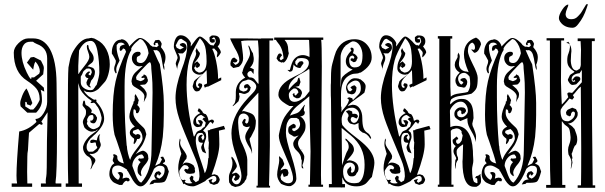

<svg xmlns="http://www.w3.org/2000/svg" viewBox="-20 -895 2897 920"><path d="M46 -643Q46 -666 69 -688.5Q92 -711 115 -711H139Q190 -711 219 -660Q250 -604 251 -496Q253 -334 253 -245Q253 -64 246 -21Q246 -18 247 -16H274V0H176V-16H200Q198 -27 200 -39Q204 -59 204 -93Q204 -214 208 -357L178 -312Q182 -308 184 -303.5Q186 -299 179 -297L168 -301L119 -259Q119 -258 116.5 -221Q114 -184 114 -176Q111 -161 111 -145Q110 -113 110 -72Q110 -36 111 -16H134V0H36V-16H62Q59 -30 59 -54Q59 -113 72 -265Q117 -273 155 -311L151 -320L150 -325Q172 -325 189 -352.5Q206 -380 206 -407V-615Q206 -666 157 -684Q143 -690 138 -695H128H125Q104 -695 93.5 -680Q83 -665 83 -642Q83 -600 108 -548Q119 -526 124 -520Q128 -516 129.5 -517Q131 -518 130 -524H143L168 -542L171 -552Q171 -576 150 -600Q144 -591 142 -578L139 -561L109 -595L127 -620L142 -622L176 -605Q177 -602 181 -595Q185 -588 187.5 -581.5Q190 -575 190 -570V-566L187 -539L153 -508L190 -475L192 -456L175 -465Q181 -441 181 -415Q181 -383 153 -355H111L79 -385Q77 -393 77 -399V-401Q77 -413 86.5 -436.5Q96 -460 107 -471Q114 -460 123 -434Q132 -408 135 -401L127 -389L108 -396Q110 -398 109 -401.5Q108 -405 106 -406.5Q104 -408 101 -406V-385L125 -370H139Q157 -387 170 -416V-423Q169 -453 154 -471Q139 -489 110 -508Q46 -548 46 -643Z M463 -201Q463 -192 451 -176Q451 -171 441 -164.5Q431 -158 426 -158Q422 -158 419 -157Q418 -158 414 -158Q410 -158 409 -157Q413 -153 428 -141Q437 -135 437 -126Q437 -120 426 -104Q424 -102 421 -94Q418 -86 413 -83Q420 -104 420 -108Q420 -136 403 -145Q394 -149 386 -161.5Q378 -174 378 -186V-192Q382 -209 393 -224Q404 -239 413 -246Q422 -253 440 -266Q447 -270 449 -276L441 -270Q440 -269 439 -268H438L421 -264Q404 -264 386 -282Q384 -284 380.5 -295Q377 -306 377 -310Q377 -320 387 -336Q392 -344 392 -353V-364Q392 -369 385.5 -377Q379 -385 378 -386Q378 -390 375 -390Q378 -413 382 -413Q384 -414 386 -411Q387 -410 387 -408L389 -396Q390 -391 402 -386Q420 -372 420 -363L416 -355Q438 -350 442 -336L444 -334L445 -330Q445 -322 440 -313Q435 -304 429 -304Q419 -304 413 -310V-313Q413 -317 414 -318H418L420 -316Q428 -324 428 -330Q428 -344 422 -344Q408 -344 404 -336Q397 -325 397 -320Q397 -317 399 -311Q392 -304 402 -293Q402 -289 411.5 -282.5Q421 -276 427 -276Q435 -276 446.5 -282.5Q458 -289 459 -296Q467 -318 467 -331Q458 -374 442 -390L440 -394Q437 -398 434 -400.5Q431 -403 430 -403L420 -401Q414 -401 414 -404Q414 -405 420 -411Q382 -436 364 -468Q362 -471 359 -483.5Q356 -496 355 -497L357 -16H373V0H295V-16H307Q305 -82 305 -159V-314Q305 -539 308 -572Q310 -581 312.5 -594.5Q315 -608 316.5 -614Q318 -620 321.5 -629.5Q325 -639 331 -650Q367 -711 405 -711Q407 -711 413 -713H416Q417 -713 417 -714H419V-713Q421 -712 426 -712Q431 -712 444 -704Q473 -690 489.5 -658.5Q506 -627 506 -587Q506 -563 498.5 -537Q491 -511 480 -500Q470 -488 462.5 -480.5Q455 -473 451 -468Q431 -453 414 -453L393 -455Q392 -456 388.5 -458Q385 -460 383 -461L381 -460Q381 -458 384 -458Q384 -455 388 -450Q392 -445 397.5 -440Q403 -435 404 -434Q429 -417 431 -417L437 -418H440Q443 -417 442 -412.5Q441 -408 442 -407Q479 -366 479 -326Q479 -295 440 -256Q436 -251 431 -248Q429 -245 421.5 -238.5Q414 -232 412 -230Q400 -215 400 -210Q395 -205 395 -189Q395 -181 399 -174.5Q403 -168 408 -168Q425 -168 426 -169L436 -177Q447 -185 446 -189Q445 -191 444 -193Q440 -197 440 -204Q440 -212 436.5 -212.5Q433 -213 426.5 -211Q420 -209 416 -210Q412 -211 412 -215Q412 -226 427 -226L441 -223H444Q448 -246 457 -251H460Q456 -244 456 -240Q456 -225 458 -219Q463 -207 463 -201ZM399 -577Q400 -577 405 -576Q410 -575 411 -574.5Q412 -574 416 -573Q420 -572 421 -571.5Q422 -571 425 -569.5Q428 -568 429 -566.5Q430 -565 431.5 -562.5Q433 -560 434 -557Q435 -554 435 -551Q435 -527 417 -509L409 -486L416 -477L413 -476L406 -478L396 -489L394 -500L398 -510Q400 -516 404 -520L394 -523L388 -531Q388 -538 394.5 -545Q401 -552 408 -553L412 -549L405 -542L404 -538L411 -534H414L420 -548Q419 -567 404 -567L394 -566Q379 -554 378 -550Q375 -539 367 -528V-500Q367 -484 381.5 -473.5Q396 -463 412 -463Q425 -463 428 -468Q436 -478 438 -483L443 -488Q456 -530 456 -548Q456 -602 447 -650.5Q438 -699 415 -699Q381 -699 359 -653Q359 -646 357 -619.5Q355 -593 355 -579V-541L358 -542Q361 -550 384.5 -578.5Q408 -607 408 -622Q408 -632 402 -647Q396 -662 396 -671L397 -678L398 -680L404 -677V-674Q404 -661 416.5 -645.5Q429 -630 429 -615Q429 -602 420 -594Q406 -584 399 -577Z M735 -690Q730 -690 725.5 -688Q721 -686 726 -681L722 -678Q716 -678 716 -687L724 -702Q738 -704 739 -704Q748 -704 755 -685L751 -669Q773 -644 773 -622Q773 -602 765 -584Q769 -574 767 -559Q761 -569 758 -592.5Q755 -616 749.5 -633.5Q744 -651 730 -655L725 -654L716 -655L715 -654Q742 -592 746 -587Q765 -463 765 -402V-344Q765 -288 760 -239Q751 -162 724 -102L725 -101L746 -112L756 -131L749 -142L756 -144H762L771 -127L770 -119L760 -113L761 -111Q767 -108 771.5 -105.5Q776 -103 778.5 -99.5Q781 -96 782 -93.5Q783 -91 785 -84Q787 -77 789 -73Q778 -32 769 -25Q761 -19 732 -19H719L714 -14L696 -11Q702 -24 708.5 -29Q715 -34 730 -36L724 -40L719 -52L723 -65Q727 -67 728 -71L742 -75L753 -65L745 -54L739 -56L738 -64L730 -52L731 -46L743 -39Q769 -51 769 -82Q769 -101 745 -101Q733 -101 718 -86Q696 -31 675 -12Q665 -2 653 -2Q636 -2 617 -31Q612 -39 603.5 -55Q595 -71 593 -74L590 -76L589 -82Q560 -102 547 -102Q517 -102 517 -75Q517 -62 526 -50Q535 -38 546 -33Q554 -41 554 -50Q554 -58 543 -67L552 -71Q570 -71 570 -56Q570 -53 568.5 -47Q567 -41 567 -39L575 -42L585 -44L596 -42L602 -33L597 -25Q595 -30 592 -25L587 -29Q577 -29 566 -9H552Q536 -15 527.5 -19.5Q519 -24 511.5 -35Q504 -46 504 -61Q504 -85 517 -104L528 -113Q520 -121 520 -128L525 -146L521 -154L529 -156L539 -151L543 -143L542 -141Q542 -118 574 -112L571 -119Q571 -124 561.5 -154Q552 -184 541 -215.5Q530 -247 529 -249Q520 -290 520 -346Q520 -444 534 -505.5Q548 -567 584 -647L579 -659L571 -663L569 -662L564 -654L555 -651L553 -661L556 -672Q560 -678 578 -682Q570 -691 559 -691L548 -689L539 -679V-665V-663Q539 -655 542 -641.5Q545 -628 549 -617Q553 -606 553 -605Q552 -602 548.5 -595.5Q545 -589 543 -585Q541 -581 539 -574.5Q537 -568 537 -562Q537 -556 539 -546L535 -543Q527 -554 527 -566Q527 -574 531 -583.5Q535 -593 535 -600V-605Q534 -607 527 -620Q520 -633 516 -638V-649Q517 -671 528.5 -688Q540 -705 560 -705L561 -707Q575 -707 586 -696Q597 -685 599 -672Q602 -675 613 -686.5Q624 -698 633.5 -705.5Q643 -713 651 -713Q663 -713 678.5 -701Q694 -689 700 -679Q702 -678 706 -675Q710 -672 712 -671Q717 -672 721 -671L731 -669L740 -677ZM656 -50Q654 -52 651.5 -54Q649 -56 647.5 -57.5Q646 -59 644 -61.5Q642 -64 641 -66.5Q640 -69 639.5 -73Q639 -77 639 -82Q639 -103 654 -118L643 -128L642 -131L647 -137L650 -135H656Q659 -135 669 -137V-144L662 -154L659 -155Q641 -154 627.5 -137Q614 -120 614 -100Q617 -93 623.5 -74Q630 -55 636 -42.5Q642 -30 650 -23L657 -20Q706 -73 706 -176L711 -452Q711 -504 708 -532Q705 -560 705 -566Q705 -597 697 -597Q690 -594 670 -572Q633 -534 633 -527L632 -524L634 -513L653 -506Q654 -506 658 -507.5Q662 -509 665 -510.5Q668 -512 670.5 -514.5Q673 -517 673 -519L671 -523L662 -521L656 -525L668 -534L669 -539L680 -533L685 -524Q685 -519 689 -512Q688 -511 688 -505Q684 -498 680.5 -494.5Q677 -491 674 -490Q671 -489 663 -489Q655 -489 650 -488L671 -469Q672 -467 676 -461.5Q680 -456 681.5 -452Q683 -448 683 -441L681 -429Q679 -426 677 -422Q675 -418 672.5 -413Q670 -408 669 -405L672 -433Q672 -453 630 -476Q621 -480 614 -489L610 -505Q612 -524 619 -535.5Q626 -547 643.5 -561.5Q661 -576 664 -579L648 -577Q633 -577 622.5 -589Q612 -601 612 -616Q612 -629 620 -638Q629 -647 641 -647L650 -646Q651 -644 652 -643Q654 -641 654 -638.5Q654 -636 651 -630L638 -623Q635 -620 635 -609Q635 -593 655 -593Q678 -593 692 -640Q688 -675 666 -700Q658 -708 650 -708Q648 -706 641 -700Q634 -694 630.5 -691Q627 -688 622 -682.5Q617 -677 613.5 -671.5Q610 -666 608 -660L610 -657Q577 -606 577 -483V-428Q577 -307 587 -197L588 -196Q588 -182 593.5 -159Q599 -136 604 -129Q608 -148 635.5 -182.5Q663 -217 663 -232Q663 -260 642 -277L619 -269L616 -262L618 -257L630 -249L640 -253Q653 -250 653 -243Q653 -227 637 -229Q632 -211 622 -204L620 -209Q623 -221 623 -224L622 -231Q602 -245 602 -258Q602 -277 626 -288Q600 -312 600 -337Q600 -360 620 -402L619 -407L624 -411L626 -427L625 -434L628 -443H630L638 -429L645 -415Q641 -404 642 -400L638 -393V-391Q646 -386 650 -374Q646 -353 637 -352L632 -354Q632 -371 623 -371L620 -370L619 -356V-354Q619 -330 646 -304L667 -284Q676 -275 678 -262L679 -260L681 -252V-251Q677 -233 671 -219Q665 -205 660.5 -198Q656 -191 646 -177.5Q636 -164 630 -156Q649 -170 665 -173Q675 -171 682.5 -163Q690 -155 690 -144V-140L691 -139Q692 -128 680 -112Q655 -84 655 -68Q655 -59 660 -54Q658 -55 657 -54Q656 -53 656 -50Z M889 -62 882 -63Q877 -63 873.5 -65.5Q870 -68 867 -73Q864 -78 862 -80Q862 -81 869 -86L880 -83L885 -91L879 -100Q872 -104 864 -104Q858 -104 848.5 -91.5Q839 -79 839 -72Q839 -58 844 -45Q849 -32 858 -32Q860 -32 864 -34L870 -31L865 -25Q869 -16 889 -16Q894 -16 902 -18L894 -25L888 -42L897 -53H899L907 -48L905 -35L918 -22L932 -30Q932 -31 934 -38.5Q936 -46 936 -50Q936 -88 918 -131Q852 -286 839 -326Q821 -380 821 -425Q821 -480 849 -558Q877 -630 877 -674Q877 -684 873 -693L849 -709Q841 -709 836.5 -703.5Q832 -698 828 -689Q824 -680 822 -677L827 -666L843 -658Q859 -665 861 -669L856 -670L841 -679L844 -685L854 -689Q874 -689 874 -665Q874 -654 856 -639H844Q839 -639 833 -641Q842 -628 842 -617Q842 -607 839 -601Q831 -584 829 -565L830 -564Q830 -562 830 -561Q822 -587 822 -589Q822 -594 825 -601L831 -617Q831 -626 822 -644.5Q813 -663 813 -671Q813 -693 821.5 -709.5Q830 -726 845 -726Q862 -726 875.5 -714.5Q889 -703 895 -688L894 -682V-672Q895 -673 905.5 -688Q916 -703 924 -711.5Q932 -720 938 -720Q948 -720 971 -697Q990 -674 995 -679L1003 -676L1014 -694Q1014 -706 1008 -715L1003 -716L994 -708Q1003 -708 1009 -706V-693L999 -690Q984 -690 984 -707V-717L995 -725H1004Q1034 -725 1034 -697Q1034 -682 1023 -673Q1037 -655 1038 -646V-643Q1030 -627 1020 -620L1019 -626L1022 -641L1019 -649L1006 -663L997 -661V-660Q1007 -643 1016 -600Q1025 -557 1025 -517L1040 -524V-511L975 -479L974 -481L961 -475L957 -488L972 -495Q971 -506 971 -527Q971 -548 970 -559Q966 -553 942.5 -531.5Q919 -510 919 -495Q919 -474 932 -474L936 -478L928 -487L933 -496H937L947 -493L949 -486Q949 -477 935 -460Q929 -457 922 -457Q915 -457 909.5 -465.5Q904 -474 903 -482L910 -506Q916 -514 930.5 -524Q945 -534 951 -540L938 -537Q923 -537 911.5 -545.5Q900 -554 900 -568Q900 -588 908 -606L915 -621Q919 -630 920 -638L917 -652L923 -665Q926 -654 938 -641Q938 -632 933 -623Q928 -614 920 -604Q912 -594 909 -590L925 -601L938 -587V-583L936 -577L924 -569L916 -577L922 -585H920L910 -569L918 -555L933 -547Q970 -548 970 -601Q970 -629 966 -657Q962 -688 939 -711H937Q894 -636 887 -606Q874 -558 874 -489Q874 -383 908 -243L910 -240L917 -252Q917 -253 922 -261Q926 -267 943 -273Q954 -285 961 -288L966 -307L953 -322L951 -321L950 -323L956 -331H964L945 -344Q936 -344 927.5 -336Q919 -328 919 -320Q919 -312 922 -303L935 -297L938 -301L929 -316V-319H943L951 -312L952 -308L945 -290Q933 -286 927 -286Q919 -286 912.5 -293Q906 -300 906 -308Q906 -337 940 -353L927 -363L932 -376L939 -373L941 -370L949 -362Q952 -350 966 -348Q976 -337 979 -317L980 -316L993 -322L1001 -321L1006 -314L999 -301L995 -307L987 -311Q969 -286 953 -269L964 -260Q968 -251 968 -239Q968 -232 962.5 -219Q957 -206 957 -199Q957 -187 968 -160Q953 -166 951 -168Q950 -170 948 -174Q946 -178 945 -182Q944 -186 944 -189Q944 -193 948 -200.5Q952 -208 952 -209V-211H947Q930 -211 930 -229Q930 -247 946 -250L952 -248L944 -237L952 -222Q959 -232 959 -237Q959 -247 949 -258H937Q918 -258 918 -221Q918 -197 935 -146Q937 -141 947 -111Q957 -81 961 -65Q974 -83 978 -137L980 -139V-181L979 -182L981 -213Q978 -219 977.5 -241.5Q977 -264 975 -270L986 -272V-274L1053 -292L1059 -276L1029 -269Q1031 -229 1031 -203Q1031 -156 994 -57L1008 -60L1022 -55Q1029 -48 1033 -36Q1033 -26 1023 -15L1005 -9L986 -16L979 -32L999 -38L993 -26L1000 -19L1015 -28L1017 -37Q1017 -52 1003 -52Q998 -52 988 -46Q978 -40 970 -34L963 -27Q917 -2 906 -2H905Q879 -2 863 -15L859 -12Q856 -20 848.5 -34Q841 -48 837.5 -60Q834 -72 834 -90Q834 -119 849 -158Q848 -164 843 -179Q838 -194 838 -202Q838 -213 839 -217L841 -229L843 -231L845 -223Q843 -215 843 -210Q843 -198 857 -179Q874 -156 875 -146L873 -134Q862 -124 855 -107V-106Q862 -116 873 -116Q890 -116 907 -103L914 -89L913 -85L915 -73L911 -65Q896 -62 889 -62Z M1139 -554 1142 -547Q1142 -564 1160 -594.5Q1178 -625 1178 -637Q1178 -652 1170 -674L1171 -677L1173 -676Q1176 -672 1181.5 -659Q1187 -646 1192 -640Q1192 -637 1194 -628Q1196 -619 1196 -612Q1196 -589 1178 -571Q1180 -571 1196 -563L1195 -540L1183 -555Q1170 -555 1165 -541L1167 -531L1175 -524H1179Q1191 -524 1199 -516L1217 -493L1219 -495Q1218 -512 1218 -546Q1218 -580 1219 -597Q1219 -613 1220 -626Q1220 -665 1216 -701H1166Q1150 -701 1135 -698L1136 -696Q1137 -687 1141 -658.5Q1145 -630 1145 -616Q1145 -592 1125 -575L1098 -569L1085 -581Q1084 -585 1084 -591Q1087 -618 1103 -619L1118 -607L1114 -598L1105 -595L1099 -598L1097 -595L1108 -584Q1127 -591 1127 -606Q1127 -629 1104 -666Q1083 -706 1083 -711H1156Q1206 -711 1231 -710V-711H1289V-701H1271V-497Q1271 -413 1273 -251V-195Q1271 -65 1269 -5H1274V4H1209V-5H1215Q1218 -176 1218 -450H1217Q1210 -442 1181 -411.5Q1152 -381 1139 -361L1148 -363Q1153 -362 1162.5 -359Q1172 -356 1176.5 -354.5Q1181 -353 1187 -349.5Q1193 -346 1197 -340.5Q1201 -335 1203 -327L1206 -317Q1206 -301 1204 -290Q1202 -279 1200 -274Q1198 -269 1193 -260Q1188 -251 1185 -244Q1181 -235 1179 -235Q1177 -235 1176 -225Q1177 -219 1180.5 -206.5Q1184 -194 1186 -184Q1188 -174 1188 -164L1187 -158Q1187 -171 1176 -188Q1155 -221 1155 -238Q1155 -252 1166 -269.5Q1177 -287 1178 -289L1163 -286Q1153 -287 1145 -294L1140 -308Q1145 -322 1152 -326L1158 -322L1154 -309L1160 -303Q1172 -303 1172 -328Q1172 -337 1164 -344Q1156 -351 1147 -351Q1121 -351 1121 -308Q1121 -298 1123 -278L1127 -248L1128 -246Q1129 -228 1143 -201Q1165 -153 1165 -129V-55L1163 -53L1160 -37L1152 -26V-23Q1149 -20 1144 -15.5Q1139 -11 1137.5 -9.5Q1136 -8 1131.5 -5.5Q1127 -3 1121.5 -2Q1116 -1 1107 1L1089 -6L1078 -21L1077 -34V-42V-47Q1077 -59 1084 -73Q1094 -94 1094 -115Q1094 -126 1089 -136V-144Q1095 -144 1105 -125.5Q1115 -107 1115 -98Q1115 -91 1092 -65L1093 -62L1111 -68L1122 -61Q1124 -57 1128 -53L1129 -48L1123 -36L1109 -28Q1101 -33 1101 -37L1108 -49L1103 -55L1097 -50L1091 -35Q1092 -26 1098.5 -19Q1105 -12 1114 -12Q1125 -12 1131 -24.5Q1137 -37 1137 -53Q1137 -77 1113 -146Q1089 -210 1089 -256Q1089 -330 1149 -403Q1169 -427 1190 -448Q1208 -466 1208 -480Q1208 -492 1194.5 -503Q1181 -514 1168 -514Q1163 -511 1156.5 -509.5Q1150 -508 1148 -507Q1140 -506 1129 -489L1126 -473L1129 -463L1146 -456Q1167 -459 1167 -471L1164 -476Q1158 -472 1154 -471L1149 -477Q1149 -492 1167 -492Q1174 -488 1182 -475L1179 -469V-464L1171 -453Q1158 -445 1151 -445Q1145 -445 1138 -448Q1132 -450 1126 -450L1125 -446L1128 -433L1126 -421L1123 -410Q1107 -394 1096 -386L1095 -389Q1100 -394 1103 -398.5Q1106 -403 1107.5 -410.5Q1109 -418 1109.5 -422Q1110 -426 1110 -438Q1110 -450 1110 -454Q1111 -500 1155 -523Q1139 -539 1139 -554Z M1424 -179V-180H1428V-179ZM1410 -452Q1409 -460 1403.5 -466Q1398 -472 1390 -471H1387Q1364 -457 1364 -441Q1364 -407 1392 -407Q1410 -407 1436 -427L1439 -428Q1443 -433 1451 -442.5Q1459 -452 1463 -458V-557L1461 -565Q1450 -556 1431 -546Q1363 -511 1363 -469V-464Q1381 -487 1404 -505L1409 -521L1414 -523L1420 -502L1413 -483L1396 -479Q1427 -469 1427 -448Q1426 -446 1424 -440Q1422 -434 1420.5 -431.5Q1419 -429 1415 -426.5Q1411 -424 1406 -424H1401L1387 -431L1382 -443L1387 -448L1392 -447L1391 -441L1397 -437ZM1395 -480H1392V-479H1395ZM1360 -17Q1384 -17 1384 -39Q1385 -46 1380 -66Q1371 -97 1363 -114L1332 -187Q1316 -223 1316 -245Q1316 -250 1317 -253Q1326 -297 1336 -320Q1348 -347 1386 -387H1367L1351 -396Q1314 -418 1314 -441Q1314 -490 1387 -526L1422 -544Q1460 -567 1460 -594Q1460 -617 1422 -617L1406 -615L1395 -601V-590L1402 -582H1405V-589L1415 -600Q1434 -606 1434 -591Q1422 -576 1421 -571L1415 -569Q1395 -572 1387 -586Q1386 -583 1385 -574Q1384 -565 1382.5 -560.5Q1381 -556 1376 -553L1368 -551L1357 -560H1369Q1379 -598 1387 -608Q1404 -631 1432 -631Q1445 -631 1463 -622V-658L1461 -703L1457 -704H1345L1344 -703Q1361 -686 1361 -657Q1361 -649 1364 -640Q1357 -607 1340 -595L1334 -597L1329 -595L1314 -602L1305 -615Q1311 -635 1317 -638Q1329 -642 1331 -628Q1332 -626 1331.5 -626Q1331 -626 1329 -628L1320 -615L1324 -607H1326Q1327 -606 1329 -608L1339 -615Q1335 -663 1313 -688Q1305 -698 1302 -704H1294V-715H1529V-704H1519Q1522 -684 1522 -576L1518 -56Q1519 -33 1519 -10H1528V0H1458V-10H1465L1467 -117Q1468 -140 1468 -170Q1468 -189 1465 -285Q1462 -381 1462 -402V-434Q1457 -429 1402 -385Q1381 -367 1369 -341Q1376 -344 1385 -347Q1394 -350 1399 -351.5Q1404 -353 1410 -357Q1416 -361 1420 -367Q1421 -369 1427.5 -377.5Q1434 -386 1439 -393L1441 -392Q1436 -379 1436 -370V-365L1441 -358L1440 -355Q1441 -347 1433.5 -342Q1426 -337 1418 -337Q1429 -332 1436.5 -319.5Q1444 -307 1444 -292Q1444 -283 1442.5 -275.5Q1441 -268 1436.5 -260.5Q1432 -253 1429.5 -249Q1427 -245 1421 -236.5Q1415 -228 1413 -226Q1408 -218 1408 -208Q1408 -193 1423 -174Q1438 -154 1438 -144Q1438 -126 1429 -103L1434 -88H1432Q1425 -88 1425 -100Q1425 -106 1425.5 -114Q1426 -122 1426 -126L1423 -133Q1423 -154 1403 -172Q1385 -188 1385 -206Q1385 -223 1411 -246L1393 -240L1385 -242Q1382 -245 1377 -247.5Q1372 -250 1369 -252Q1366 -254 1363.5 -258.5Q1361 -263 1361 -270Q1361 -286 1367 -290Q1374 -296 1386 -302Q1397 -298 1397 -292V-285L1388 -279L1384 -282L1380 -276L1381 -271L1389 -266Q1418 -277 1418 -302Q1418 -305 1412 -323L1401 -330H1382H1379Q1369 -330 1361.5 -317Q1354 -304 1353 -296Q1350 -281 1350 -258Q1350 -228 1377 -146Q1400 -74 1400 -40Q1400 -16 1374 -4Q1373 -3 1365 -3Q1351 -3 1327 -14Q1308 -36 1308 -58Q1308 -73 1313 -94.5Q1318 -116 1318 -127Q1318 -137 1317 -142L1318 -147L1334 -131L1342 -110Q1342 -102 1328 -88L1324 -77Q1335 -86 1349 -86L1358 -82Q1362 -69 1362.5 -67Q1363 -65 1358 -53L1340 -47L1333 -66L1330 -62L1324 -47L1327 -34Q1344 -17 1360 -17Z M1624 -73Q1624 -17 1677 -17Q1688 -17 1699 -20Q1727 -39 1727 -106Q1727 -192 1661 -246L1617 -282Q1617 -225 1619 -103Q1622 -111 1630.5 -137.5Q1639 -164 1646 -174Q1651 -184 1651 -190Q1651 -209 1640 -220Q1635 -222 1635 -231H1636L1643 -227L1644 -225L1666 -204Q1676 -192 1676 -178Q1676 -169 1669.5 -159Q1663 -149 1653 -138Q1643 -127 1641 -124L1655 -127Q1698 -121 1698 -86Q1698 -82 1695 -73Q1691 -69 1689 -65.5Q1687 -62 1686 -59.5Q1685 -57 1682 -54.5Q1679 -52 1672 -50H1661Q1648 -50 1643 -71L1645 -82L1659 -97L1661 -96L1664 -81L1661 -73L1666 -66L1677 -74Q1681 -85 1681 -92Q1681 -102 1673.5 -109Q1666 -116 1656 -116Q1641 -116 1632.5 -104Q1624 -92 1624 -73ZM1679 -572Q1702 -572 1709.5 -586Q1717 -600 1717 -630Q1717 -656 1704 -676.5Q1691 -697 1671 -697Q1664 -697 1635 -676L1634 -673Q1628 -670 1620 -653.5Q1612 -637 1612 -621V-475Q1614 -483 1614 -497Q1614 -511 1617 -519Q1623 -536 1670 -562Q1637 -571 1637 -602Q1637 -626 1664 -653Q1664 -654 1662 -656.5Q1660 -659 1659.5 -660.5Q1659 -662 1660 -665Q1666 -670 1674 -662L1675 -655L1673 -645L1670 -640Q1685 -636 1693 -621V-618Q1693 -612 1690 -611Q1688 -597 1674 -597L1660 -606Q1659 -616 1668 -616L1674 -613L1678 -619Q1677 -626 1669 -629Q1653 -626 1653 -610Q1653 -572 1679 -572ZM1645 -326H1646Q1646 -334 1650 -337V-341Q1651 -348 1639 -359V-363L1652 -367L1667 -361L1669 -349L1677 -350Q1695 -350 1695 -336L1688 -327L1671 -335L1663 -332L1660 -323Q1662 -309 1675 -306Q1687 -306 1694 -319Q1701 -332 1701 -347Q1701 -359 1690.5 -369Q1680 -379 1667 -379Q1641 -379 1629 -359Q1617 -340 1617 -323Q1617 -306 1620 -296Q1631 -282 1647 -268Q1663 -254 1684 -238Q1705 -222 1715 -213Q1774 -163 1774 -115Q1774 -97 1762 -47Q1756 -42 1747.5 -31.5Q1739 -21 1733.5 -16Q1728 -11 1716 -6.5Q1704 -2 1689 -2Q1635 -2 1621 -44L1620 -45V-13H1633V3H1619V4Q1618 3 1610 3H1556V-13H1570L1566 -421Q1565 -432 1565 -465V-488Q1566 -489 1566 -525Q1566 -566 1572 -588Q1584 -634 1590 -648Q1617 -707 1679 -707Q1715 -707 1738 -681.5Q1761 -656 1761 -619Q1761 -580 1708 -547H1704Q1696 -542 1682 -542Q1667 -542 1651 -532Q1614 -510 1614 -443V-385L1616 -383V-371Q1618 -369 1616 -365Q1614 -361 1616 -359Q1620 -366 1628.5 -375.5Q1637 -385 1643 -394Q1649 -403 1652 -415Q1652 -419 1644 -424V-425L1653 -429L1668 -424L1671 -415L1697 -441Q1709 -453 1709 -470Q1709 -509 1683 -509Q1673 -509 1658.5 -498.5Q1644 -488 1644 -479Q1644 -472 1648 -464.5Q1652 -457 1658 -457L1669 -465L1659 -476Q1669 -486 1680 -486L1688 -477Q1688 -443 1664 -443Q1663 -443 1646 -448Q1638 -466 1638 -472Q1638 -489 1651 -504.5Q1664 -520 1679 -520Q1689 -520 1699 -518Q1702 -515 1707 -515Q1709 -513 1715 -508.5Q1721 -504 1723.5 -501Q1726 -498 1729 -493Q1732 -488 1732 -482Q1732 -474 1729.5 -464Q1727 -454 1726 -451Q1715 -441 1687 -422Q1659 -403 1647 -389L1648 -388L1669 -393H1671Q1692 -393 1704 -374.5Q1716 -356 1716 -330Q1716 -299 1721.5 -282.5Q1727 -266 1744 -256Q1752 -251 1758 -235V-231H1754Q1739 -256 1717 -260Q1704 -269 1701 -274.5Q1698 -280 1698 -293V-306Q1697 -305 1692.5 -303Q1688 -301 1684.5 -299.5Q1681 -298 1678 -298Q1675 -298 1658 -303Q1646 -312 1645 -326Z M1873 -62 1866 -63Q1861 -63 1857.5 -65.5Q1854 -68 1851 -73Q1848 -78 1846 -80Q1846 -81 1853 -86L1864 -83L1869 -91L1863 -100Q1856 -104 1848 -104Q1842 -104 1832.5 -91.5Q1823 -79 1823 -72Q1823 -58 1828 -45Q1833 -32 1842 -32Q1844 -32 1848 -34L1854 -31L1849 -25Q1853 -16 1873 -16Q1878 -16 1886 -18L1878 -25L1872 -42L1881 -53H1883L1891 -48L1889 -35L1902 -22L1916 -30Q1916 -31 1918 -38.5Q1920 -46 1920 -50Q1920 -88 1902 -131Q1836 -286 1823 -326Q1805 -380 1805 -425Q1805 -480 1833 -558Q1861 -630 1861 -674Q1861 -684 1857 -693L1833 -709Q1825 -709 1820.5 -703.5Q1816 -698 1812 -689Q1808 -680 1806 -677L1811 -666L1827 -658Q1843 -665 1845 -669L1840 -670L1825 -679L1828 -685L1838 -689Q1858 -689 1858 -665Q1858 -654 1840 -639H1828Q1823 -639 1817 -641Q1826 -628 1826 -617Q1826 -607 1823 -601Q1815 -584 1813 -565L1814 -564Q1814 -562 1814 -561Q1806 -587 1806 -589Q1806 -594 1809 -601L1815 -617Q1815 -626 1806 -644.5Q1797 -663 1797 -671Q1797 -693 1805.5 -709.5Q1814 -726 1829 -726Q1846 -726 1859.5 -714.5Q1873 -703 1879 -688L1878 -682V-672Q1879 -673 1889.5 -688Q1900 -703 1908 -711.5Q1916 -720 1922 -720Q1932 -720 1955 -697Q1974 -674 1979 -679L1987 -676L1998 -694Q1998 -706 1992 -715L1987 -716L1978 -708Q1987 -708 1993 -706V-693L1983 -690Q1968 -690 1968 -707V-717L1979 -725H1988Q2018 -725 2018 -697Q2018 -682 2007 -673Q2021 -655 2022 -646V-643Q2014 -627 2004 -620L2003 -626L2006 -641L2003 -649L1990 -663L1981 -661V-660Q1991 -643 2000 -600Q2009 -557 2009 -517L2024 -524V-511L1959 -479L1958 -481L1945 -475L1941 -488L1956 -495Q1955 -506 1955 -527Q1955 -548 1954 -559Q1950 -553 1926.5 -531.5Q1903 -510 1903 -495Q1903 -474 1916 -474L1920 -478L1912 -487L1917 -496H1921L1931 -493L1933 -486Q1933 -477 1919 -460Q1913 -457 1906 -457Q1899 -457 1893.5 -465.5Q1888 -474 1887 -482L1894 -506Q1900 -514 1914.5 -524Q1929 -534 1935 -540L1922 -537Q1907 -537 1895.5 -545.5Q1884 -554 1884 -568Q1884 -588 1892 -606L1899 -621Q1903 -630 1904 -638L1901 -652L1907 -665Q1910 -654 1922 -641Q1922 -632 1917 -623Q1912 -614 1904 -604Q1896 -594 1893 -590L1909 -601L1922 -587V-583L1920 -577L1908 -569L1900 -577L1906 -585H1904L1894 -569L1902 -555L1917 -547Q1954 -548 1954 -601Q1954 -629 1950 -657Q1946 -688 1923 -711H1921Q1878 -636 1871 -606Q1858 -558 1858 -489Q1858 -383 1892 -243L1894 -240L1901 -252Q1901 -253 1906 -261Q1910 -267 1927 -273Q1938 -285 1945 -288L1950 -307L1937 -322L1935 -321L1934 -323L1940 -331H1948L1929 -344Q1920 -344 1911.5 -336Q1903 -328 1903 -320Q1903 -312 1906 -303L1919 -297L1922 -301L1913 -316V-319H1927L1935 -312L1936 -308L1929 -290Q1917 -286 1911 -286Q1903 -286 1896.5 -293Q1890 -300 1890 -308Q1890 -337 1924 -353L1911 -363L1916 -376L1923 -373L1925 -370L1933 -362Q1936 -350 1950 -348Q1960 -337 1963 -317L1964 -316L1977 -322L1985 -321L1990 -314L1983 -301L1979 -307L1971 -311Q1953 -286 1937 -269L1948 -260Q1952 -251 1952 -239Q1952 -232 1946.5 -219Q1941 -206 1941 -199Q1941 -187 1952 -160Q1937 -166 1935 -168Q1934 -170 1932 -174Q1930 -178 1929 -182Q1928 -186 1928 -189Q1928 -193 1932 -200.5Q1936 -208 1936 -209V-211H1931Q1914 -211 1914 -229Q1914 -247 1930 -250L1936 -248L1928 -237L1936 -222Q1943 -232 1943 -237Q1943 -247 1933 -258H1921Q1902 -258 1902 -221Q1902 -197 1919 -146Q1921 -141 1931 -111Q1941 -81 1945 -65Q1958 -83 1962 -137L1964 -139V-181L1963 -182L1965 -213Q1962 -219 1961.5 -241.5Q1961 -264 1959 -270L1970 -272V-274L2037 -292L2043 -276L2013 -269Q2015 -229 2015 -203Q2015 -156 1978 -57L1992 -60L2006 -55Q2013 -48 2017 -36Q2017 -26 2007 -15L1989 -9L1970 -16L1963 -32L1983 -38L1977 -26L1984 -19L1999 -28L2001 -37Q2001 -52 1987 -52Q1982 -52 1972 -46Q1962 -40 1954 -34L1947 -27Q1901 -2 1890 -2H1889Q1863 -2 1847 -15L1843 -12Q1840 -20 1832.5 -34Q1825 -48 1821.5 -60Q1818 -72 1818 -90Q1818 -119 1833 -158Q1832 -164 1827 -179Q1822 -194 1822 -202Q1822 -213 1823 -217L1825 -229L1827 -231L1829 -223Q1827 -215 1827 -210Q1827 -198 1841 -179Q1858 -156 1859 -146L1857 -134Q1846 -124 1839 -107V-106Q1846 -116 1857 -116Q1874 -116 1891 -103L1898 -89L1897 -85L1899 -73L1895 -65Q1880 -62 1873 -62Z M2162 -129 2166 -133Q2166 -141 2159.5 -151Q2153 -161 2153 -171Q2153 -184 2164 -195Q2149 -205 2149 -218V-225L2168 -241L2176 -232L2171 -225L2167 -226L2165 -214L2171 -206H2174Q2178 -206 2180.5 -207.5Q2183 -209 2184.5 -211Q2186 -213 2188.5 -216.5Q2191 -220 2192 -221L2197 -246L2191 -260L2193 -263Q2185 -280 2166 -280Q2164 -280 2147 -275L2140 -268Q2140 -227 2142 -187Q2144 -147 2144 -120Q2144 -90 2143 -77V-10H2153V0H2078V-10H2085V-710H2078V-722H2147V-710H2138V-479Q2138 -471 2139 -455.5Q2140 -440 2140 -432Q2152 -444 2182.5 -447.5Q2213 -451 2222 -455Q2233 -472 2233 -493Q2233 -514 2230 -528Q2216 -546 2204 -546Q2192 -546 2183.5 -538Q2175 -530 2175 -517Q2175 -509 2180.5 -499.5Q2186 -490 2192 -490L2200 -498Q2200 -501 2197.5 -503Q2195 -505 2191 -507Q2187 -509 2185 -511Q2189 -521 2205 -521Q2210 -521 2214.5 -514.5Q2219 -508 2219 -502Q2219 -498 2217 -490L2209 -477L2202 -475Q2200 -476 2194 -477Q2188 -478 2184.5 -478.5Q2181 -479 2177 -480.5Q2173 -482 2170.5 -485Q2168 -488 2167 -492L2164 -497L2162 -508Q2162 -528 2183 -547Q2159 -562 2159 -585L2161 -598Q2163 -602 2165 -606Q2167 -610 2169.5 -614.5Q2172 -619 2173 -622Q2171 -630 2176 -643L2182 -632Q2183 -629 2183 -623Q2183 -618 2181 -607Q2179 -596 2179 -589Q2179 -573 2190 -562.5Q2201 -552 2218 -552L2224 -549L2225 -551Q2203 -601 2203 -635Q2203 -695 2261 -715Q2283 -703 2285 -683Q2284 -680 2280.5 -671Q2277 -662 2274 -657Q2271 -652 2265.5 -647Q2260 -642 2252 -642L2239 -656L2240 -659Q2246 -656 2248 -656Q2256 -656 2256 -667Q2256 -684 2243 -691Q2222 -684 2222 -650Q2222 -634 2245 -588Q2269 -542 2269 -522Q2269 -489 2264 -475Q2259 -461 2239 -446Q2231 -443 2189 -436Q2159 -433 2142 -419L2137 -406V-396L2138 -395Q2162 -421 2191 -421Q2197 -421 2202 -420.5Q2207 -420 2210 -419Q2213 -418 2216.5 -416Q2220 -414 2221.5 -413Q2223 -412 2226.5 -408.5Q2230 -405 2231 -404Q2249 -387 2249 -329L2243 -302L2245 -290L2246 -289Q2261 -255 2261 -241Q2261 -228 2259 -214Q2258 -234 2239 -265.5Q2220 -297 2220 -316Q2219 -322 2220 -329L2186 -315Q2183 -317 2174 -322.5Q2165 -328 2161 -333.5Q2157 -339 2157 -349Q2157 -362 2167 -371.5Q2177 -381 2190 -381Q2213 -381 2213 -362L2204 -350L2201 -351L2195 -347Q2188 -350 2191 -361L2184 -368L2173 -360L2171 -356V-352Q2170 -343 2175.5 -338Q2181 -333 2191 -333Q2202 -333 2212 -343Q2222 -353 2222 -363Q2222 -381 2212 -394.5Q2202 -408 2188 -408Q2171 -408 2156.5 -395Q2142 -382 2136 -366V-356L2138 -286H2139Q2151 -292 2165 -292Q2239 -292 2246 -172Q2246 -163 2246.5 -152.5Q2247 -142 2247.5 -136Q2248 -130 2248 -125Q2248 -117 2245 -104Q2242 -91 2242 -84Q2242 -37 2252 -23L2264 -17L2268 -18Q2267 -23 2267 -35Q2267 -44 2256 -41L2262 -51Q2273 -52 2280 -60Q2282 -61 2283 -59.5Q2284 -58 2282 -56Q2285 -46 2285 -28Q2285 -10 2263 0H2251Q2196 0 2196 -121Q2196 -130 2197 -134Q2197 -145 2198 -169.5Q2199 -194 2199 -203H2198Q2197 -202 2191 -198Q2185 -194 2182.5 -192Q2180 -190 2176 -186Q2172 -182 2170 -178Q2168 -174 2168 -169Q2168 -150 2174 -142L2175 -132Q2175 -128 2172 -125.5Q2169 -123 2169 -120Q2164 -112 2164 -99Q2164 -89 2165 -84Q2160 -95 2160 -104Q2160 -107 2161 -114.5Q2162 -122 2162 -129Z M2519 -690Q2514 -690 2509.5 -688Q2505 -686 2510 -681L2506 -678Q2500 -678 2500 -687L2508 -702Q2522 -704 2523 -704Q2532 -704 2539 -685L2535 -669Q2557 -644 2557 -622Q2557 -602 2549 -584Q2553 -574 2551 -559Q2545 -569 2542 -592.5Q2539 -616 2533.5 -633.5Q2528 -651 2514 -655L2509 -654L2500 -655L2499 -654Q2526 -592 2530 -587Q2549 -463 2549 -402V-344Q2549 -288 2544 -239Q2535 -162 2508 -102L2509 -101L2530 -112L2540 -131L2533 -142L2540 -144H2546L2555 -127L2554 -119L2544 -113L2545 -111Q2551 -108 2555.5 -105.5Q2560 -103 2562.5 -99.5Q2565 -96 2566 -93.5Q2567 -91 2569 -84Q2571 -77 2573 -73Q2562 -32 2553 -25Q2545 -19 2516 -19H2503L2498 -14L2480 -11Q2486 -24 2492.5 -29Q2499 -34 2514 -36L2508 -40L2503 -52L2507 -65Q2511 -67 2512 -71L2526 -75L2537 -65L2529 -54L2523 -56L2522 -64L2514 -52L2515 -46L2527 -39Q2553 -51 2553 -82Q2553 -101 2529 -101Q2517 -101 2502 -86Q2480 -31 2459 -12Q2449 -2 2437 -2Q2420 -2 2401 -31Q2396 -39 2387.5 -55Q2379 -71 2377 -74L2374 -76L2373 -82Q2344 -102 2331 -102Q2301 -102 2301 -75Q2301 -62 2310 -50Q2319 -38 2330 -33Q2338 -41 2338 -50Q2338 -58 2327 -67L2336 -71Q2354 -71 2354 -56Q2354 -53 2352.5 -47Q2351 -41 2351 -39L2359 -42L2369 -44L2380 -42L2386 -33L2381 -25Q2379 -30 2376 -25L2371 -29Q2361 -29 2350 -9H2336Q2320 -15 2311.5 -19.5Q2303 -24 2295.5 -35Q2288 -46 2288 -61Q2288 -85 2301 -104L2312 -113Q2304 -121 2304 -128L2309 -146L2305 -154L2313 -156L2323 -151L2327 -143L2326 -141Q2326 -118 2358 -112L2355 -119Q2355 -124 2345.5 -154Q2336 -184 2325 -215.5Q2314 -247 2313 -249Q2304 -290 2304 -346Q2304 -444 2318 -505.5Q2332 -567 2368 -647L2363 -659L2355 -663L2353 -662L2348 -654L2339 -651L2337 -661L2340 -672Q2344 -678 2362 -682Q2354 -691 2343 -691L2332 -689L2323 -679V-665V-663Q2323 -655 2326 -641.5Q2329 -628 2333 -617Q2337 -606 2337 -605Q2336 -602 2332.5 -595.5Q2329 -589 2327 -585Q2325 -581 2323 -574.5Q2321 -568 2321 -562Q2321 -556 2323 -546L2319 -543Q2311 -554 2311 -566Q2311 -574 2315 -583.5Q2319 -593 2319 -600V-605Q2318 -607 2311 -620Q2304 -633 2300 -638V-649Q2301 -671 2312.5 -688Q2324 -705 2344 -705L2345 -707Q2359 -707 2370 -696Q2381 -685 2383 -672Q2386 -675 2397 -686.5Q2408 -698 2417.5 -705.5Q2427 -713 2435 -713Q2447 -713 2462.5 -701Q2478 -689 2484 -679Q2486 -678 2490 -675Q2494 -672 2496 -671Q2501 -672 2505 -671L2515 -669L2524 -677ZM2440 -50Q2438 -52 2435.5 -54Q2433 -56 2431.5 -57.5Q2430 -59 2428 -61.5Q2426 -64 2425 -66.5Q2424 -69 2423.5 -73Q2423 -77 2423 -82Q2423 -103 2438 -118L2427 -128L2426 -131L2431 -137L2434 -135H2440Q2443 -135 2453 -137V-144L2446 -154L2443 -155Q2425 -154 2411.5 -137Q2398 -120 2398 -100Q2401 -93 2407.5 -74Q2414 -55 2420 -42.5Q2426 -30 2434 -23L2441 -20Q2490 -73 2490 -176L2495 -452Q2495 -504 2492 -532Q2489 -560 2489 -566Q2489 -597 2481 -597Q2474 -594 2454 -572Q2417 -534 2417 -527L2416 -524L2418 -513L2437 -506Q2438 -506 2442 -507.5Q2446 -509 2449 -510.5Q2452 -512 2454.5 -514.5Q2457 -517 2457 -519L2455 -523L2446 -521L2440 -525L2452 -534L2453 -539L2464 -533L2469 -524Q2469 -519 2473 -512Q2472 -511 2472 -505Q2468 -498 2464.5 -494.5Q2461 -491 2458 -490Q2455 -489 2447 -489Q2439 -489 2434 -488L2455 -469Q2456 -467 2460 -461.5Q2464 -456 2465.5 -452Q2467 -448 2467 -441L2465 -429Q2463 -426 2461 -422Q2459 -418 2456.5 -413Q2454 -408 2453 -405L2456 -433Q2456 -453 2414 -476Q2405 -480 2398 -489L2394 -505Q2396 -524 2403 -535.5Q2410 -547 2427.5 -561.5Q2445 -576 2448 -579L2432 -577Q2417 -577 2406.5 -589Q2396 -601 2396 -616Q2396 -629 2404 -638Q2413 -647 2425 -647L2434 -646Q2435 -644 2436 -643Q2438 -641 2438 -638.5Q2438 -636 2435 -630L2422 -623Q2419 -620 2419 -609Q2419 -593 2439 -593Q2462 -593 2476 -640Q2472 -675 2450 -700Q2442 -708 2434 -708Q2432 -706 2425 -700Q2418 -694 2414.5 -691Q2411 -688 2406 -682.5Q2401 -677 2397.5 -671.5Q2394 -666 2392 -660L2394 -657Q2361 -606 2361 -483V-428Q2361 -307 2371 -197L2372 -196Q2372 -182 2377.5 -159Q2383 -136 2388 -129Q2392 -148 2419.5 -182.5Q2447 -217 2447 -232Q2447 -260 2426 -277L2403 -269L2400 -262L2402 -257L2414 -249L2424 -253Q2437 -250 2437 -243Q2437 -227 2421 -229Q2416 -211 2406 -204L2404 -209Q2407 -221 2407 -224L2406 -231Q2386 -245 2386 -258Q2386 -277 2410 -288Q2384 -312 2384 -337Q2384 -360 2404 -402L2403 -407L2408 -411L2410 -427L2409 -434L2412 -443H2414L2422 -429L2429 -415Q2425 -404 2426 -400L2422 -393V-391Q2430 -386 2434 -374Q2430 -353 2421 -352L2416 -354Q2416 -371 2407 -371L2404 -370L2403 -356V-354Q2403 -330 2430 -304L2451 -284Q2460 -275 2462 -262L2463 -260L2465 -252V-251Q2461 -233 2455 -219Q2449 -205 2444.5 -198Q2440 -191 2430 -177.5Q2420 -164 2414 -156Q2433 -170 2449 -173Q2459 -171 2466.5 -163Q2474 -155 2474 -144V-140L2475 -139Q2476 -128 2464 -112Q2439 -84 2439 -68Q2439 -59 2444 -54Q2442 -55 2441 -54Q2440 -53 2440 -50Z M2719 -120V-119H2720V-120ZM2718 -132V-130H2719V-132ZM2691 -830H2690Q2690 -803 2717 -803Q2727 -803 2734.5 -806Q2742 -809 2749.5 -817Q2757 -825 2761 -829.5Q2765 -834 2773 -848Q2781 -862 2784 -866Q2788 -875 2792 -875Q2796 -875 2797 -874L2791 -856Q2777 -812 2751 -780Q2738 -762 2724 -762Q2684 -762 2664 -791Q2658 -800 2658 -808Q2658 -824 2674 -848.5Q2690 -873 2703 -873V-871Q2703 -866 2699 -858Q2691 -840 2691 -830ZM2703 -695Q2709 -689 2710 -681Q2704 -689 2693 -689ZM2710 -681Q2718 -671 2718 -650Q2718 -649 2717.5 -645.5Q2717 -642 2716.5 -635.5Q2716 -629 2716 -623Q2715 -616 2715 -603Q2718 -557 2744 -557L2758 -566Q2763 -578 2763 -584V-605L2764 -657L2762 -698H2748V-711H2830V-698H2816V-514Q2816 -336 2820 -7H2832V5H2748V-7H2764Q2765 -51 2765 -184Q2765 -234 2763 -480Q2753 -473 2744 -461Q2735 -449 2725 -439L2731 -429L2723 -418H2720L2709 -423Q2695 -405 2687 -397Q2674 -384 2667 -370L2666 -362Q2666 -344 2672 -329Q2678 -314 2699 -314H2704Q2735 -327 2735 -353L2733 -358L2726 -361Q2721 -359 2718 -354Q2715 -348 2716 -344V-342L2707 -337L2703 -341H2700L2694 -346L2692 -356Q2696 -368 2704 -371L2722 -379L2740 -372L2748 -356V-346Q2748 -335 2735 -321Q2722 -304 2702 -303Q2707 -299 2717 -293Q2724 -288 2729 -281L2733 -277L2742 -252Q2746 -241 2746 -227Q2746 -213 2740 -201L2734 -196Q2728 -184 2726 -177Q2723 -165 2719 -158L2723 -138V-135H2720L2723 -116L2720 -101Q2718 -91 2716 -86L2715 -89Q2718 -106 2718 -119Q2718 -132 2704 -155Q2702 -169 2702 -177Q2702 -189 2708 -204Q2714 -219 2714 -236V-238Q2711 -275 2705 -282Q2699 -289 2691 -294Q2684 -298 2673 -314L2672 -313Q2672 -209 2674 -9H2689V5H2597V-9H2618Q2615 -63 2615 -185V-701H2599V-712H2683V-701H2669V-650V-640L2668 -513V-502Q2670 -425 2672 -394Q2681 -402 2703 -429L2698 -446L2702 -451L2709 -452L2719 -450L2723 -451L2768 -501V-560L2757 -544Q2745 -544 2732 -537Q2719 -530 2719 -516Q2719 -503 2729 -503Q2731 -503 2737 -506L2733 -512L2727 -507L2722 -512L2731 -523Q2736 -529 2743 -529Q2761 -529 2761 -516L2759 -510L2750 -500L2741 -491Q2729 -488 2723 -488Q2716 -488 2709 -497Q2701 -507 2701 -514L2711 -535Q2716 -540 2722 -543Q2728 -546 2733 -551Q2716 -562 2707 -574Q2698 -586 2698 -605Q2698 -626 2704 -639Q2709 -651 2711 -669Q2711 -678 2710 -681Z"/></svg>

Font: Bukvitsa
Style: Regular
Weight: 500
Foundry: Ponomar Technologies, Inc.
Version: Version 1.1